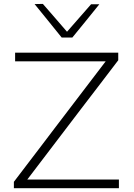

<svg xmlns="http://www.w3.org/2000/svg" viewBox="-20 -990 703 1010"><path d="M53 0V-33.5Q82.5 -72.5 120 -121.5Q157.5 -170.5 195.5 -220.5Q233 -270 264.5 -311.5L536 -667.5H59.5V-713H602V-673Q552 -607.5 504 -544.5Q456 -481.5 407.5 -418.5L123.5 -45.5H605.5V0ZM304.5 -792.5Q269 -836.5 233.5 -880.5Q197.5 -924.5 162 -968.5L205.5 -969.5Q237.5 -932.5 269 -896.5Q300.5 -860.5 332.5 -823Q365 -860 396 -895.5Q427 -931 459 -967.5H502.5Q467.5 -924 432 -880.2Q396.5 -836.5 360.5 -792.5Z"/></svg>

Font: Heraclito ExtraLight
Style: Regular
Weight: 200
Designer: Kostas Bartsokas (font) & Cristiano Sobral (main changes)
Foundry: Kostas Bartsokas (font) & Cristiano Sobral (main changes)
Version: Version 1.00;July 8, 2020;FontCreator 13.0.0.2655 64-bit